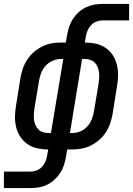

<svg xmlns="http://www.w3.org/2000/svg" viewBox="-52 -755 679 980"><path d="M-32 205V121H103Q119 121 135 115Q151 109 162.5 96.5Q174 84 180.5 68Q187 52 189 37L194 8Q166 8 138.5 2Q111 -4 89 -19Q67 -34 52 -56.5Q37 -79 30.5 -105.5Q24 -132 24.5 -160.5Q25 -189 30 -217L52 -355Q56 -379 64 -403Q72 -427 86 -449Q100 -471 120 -488.5Q140 -506 163 -517.5Q186 -529 210.5 -533.5Q235 -538 260 -538H284L291 -580Q295 -601 302 -621.5Q309 -642 321.5 -660.5Q334 -679 351 -694Q368 -709 388.5 -718.5Q409 -728 430 -731.5Q451 -735 472 -735H607V-651H472Q456 -651 440 -645Q424 -639 412.5 -626.5Q401 -614 394.5 -598Q388 -582 386 -567L381 -538Q409 -538 436.5 -532Q464 -526 486.5 -511Q509 -496 523.5 -473.5Q538 -451 544.5 -424.5Q551 -398 550.5 -369.5Q550 -341 545 -313L523 -175Q519 -151 511 -127Q503 -103 489 -81Q475 -59 455 -41.5Q435 -24 412 -12.5Q389 -1 364.5 3.5Q340 8 315 8H291L284 50Q280 71 273 91.5Q266 112 253.5 130.5Q241 149 224 164Q207 179 187 188.5Q167 198 145.5 201.5Q124 205 103 205ZM194 -76H208L271 -454H260Q239 -454 218 -445.5Q197 -437 181.5 -420Q166 -403 158 -382.5Q150 -362 147 -341L124 -204Q122 -189 121 -174Q120 -159 121.5 -145Q123 -131 128.5 -118Q134 -105 143.5 -95Q153 -85 166.5 -80.5Q180 -76 194 -76ZM305 -76H315Q337 -76 358 -84.5Q379 -93 394 -110Q409 -127 417 -147.5Q425 -168 428 -189L451 -326Q453 -341 454 -356Q455 -371 453.5 -385Q452 -399 447 -412Q442 -425 432 -435Q422 -445 408.5 -449.5Q395 -454 381 -454H367Z"/></svg>

Font: Iosevka Curly Slab MdEx
Style: Italic
Weight: 500
Width: 7
Italic angle: -9°
Monospace: yes
Designer: Belleve Invis
Foundry: Belleve Invis
Version: Version 11.0.0; ttfautohint (v1.8.3)